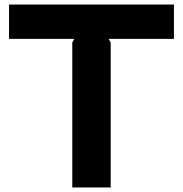

<svg xmlns="http://www.w3.org/2000/svg" viewBox="-20 -830 810 850"><path d="M750 -810V-658H461L470 -642V0H300V-642L309 -658H20V-810Z"/></svg>

Font: Sinkin Sans 700 Bold
Style: Bold
Weight: 700
Designer: Keith Bates
Foundry: K-Type
Version: Sinkin Sans (version 1.0)  by Keith Bates   •   © 2014   www